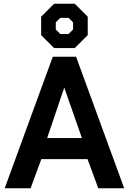

<svg xmlns="http://www.w3.org/2000/svg" viewBox="-20 -1002 686 1022"><path d="M261 -700H385L641 0H503L446 -155H200L143 0H5ZM416 -267 323 -533H321L231 -267ZM199 -815V-913L268 -982H378L447 -913V-815L378 -746H268ZM345 -821 369 -845V-883L345 -907H301L277 -883V-845L301 -821Z"/></svg>

Font: Chakra Petch
Style: Bold
Weight: 700
Designer: Katatrad Aksorn Co.,Ltd.
Foundry: Cadson Demak Co.,Ltd.
Version: Version 1.000; ttfautohint (v1.6)